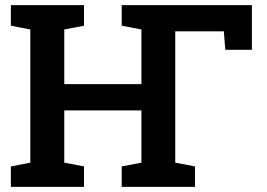

<svg xmlns="http://www.w3.org/2000/svg" viewBox="-20 -731 1044 751"><path d="M22.5 0V-80.1L98.6 -94.7V-615.7L22.5 -630.4V-710.9H308.6V-630.4L231.4 -615.7V-401.9H533.2V-615.7L456.1 -630.4V-710.9H965.3V-536.1H861.3L855.5 -608.4H665.5V-94.7L742.7 -80.1V0H456.1V-80.1L533.2 -94.7V-299.3H231.4V-94.7L308.6 -80.1V0Z"/></svg>

Font: Roboto Slab SemiBold
Style: Regular
Weight: 600
Designer: Google
Version: Version 2.001; ttfautohint (v1.8.3)